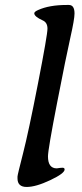

<svg xmlns="http://www.w3.org/2000/svg" viewBox="-20 -742 329 766"><path d="M237.8 -65.9Q237.8 -50.3 180.4 -23.2Q123 3.9 86.4 3.9Q49.8 3.9 49.8 -30.3V-37.6Q49.8 -43.9 71.8 -129.6Q93.8 -215.3 131.6 -409.2Q169.4 -603 169.4 -627.7Q169.4 -652.3 150.4 -660.6Q116.7 -675.8 116.7 -689Q116.7 -695.3 132.3 -702.1Q176.8 -722.2 246.1 -722.2H254.9Q277.3 -722.2 277.3 -688Q277.3 -665.5 260.7 -592Q244.1 -518.6 207.8 -331.8Q171.4 -145 171.4 -118.2Q171.4 -70.3 206.5 -70.3Q221.2 -72.8 229.5 -72.8Q237.8 -72.8 237.8 -65.9Z"/></svg>

Font: Averia Serif Libre
Style: Italic
Weight: 400
Italic angle: -7.90001°
Version: Version 1.002